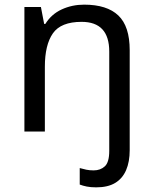

<svg xmlns="http://www.w3.org/2000/svg" viewBox="-20 -566 658 826"><path d="M394 240Q370 240 353 236.5Q336 233 323 228V157Q337 161 351 164Q365 167 383 167Q412 167 431 149.5Q450 132 450 83V-344Q450 -472 331 -472Q242 -472 207.5 -422.5Q173 -373 173 -279V0H85V-536H156L170 -463H175Q201 -505 245.5 -525.5Q290 -546 342 -546Q440 -546 489 -499.5Q538 -453 538 -350V80Q538 130 522.5 166Q507 202 475.5 221Q444 240 394 240Z"/></svg>

Font: Noto Sans Tangsa
Style: Regular
Weight: 400
Designer: David Williams
Foundry: Google LLC
Version: Version 1.504